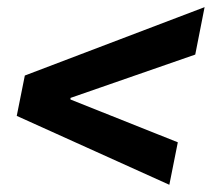

<svg xmlns="http://www.w3.org/2000/svg" viewBox="-20 -575 587 532"><path d="M26.4 -253.9 48.8 -365.7 546.9 -555.2 521 -423.8 175.3 -303.7V-299.3L472.7 -180.7L449.2 -63Z"/></svg>

Font: Reddit Sans Fudge
Style: Bold
Weight: 700
Italic angle: -11.25°
Designer: Stephen Hutchings
Version: Version 1.013